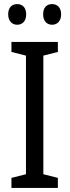

<svg xmlns="http://www.w3.org/2000/svg" viewBox="-20 -919 340 939"><path d="M20 -849C20 -815 40 -798 64 -798C89 -798 108 -815 108 -849C108 -883 89 -899 64 -899C40 -899 20 -884 20 -849ZM191 -849C191 -815 210 -798 235 -798C259 -798 279 -815 279 -849C279 -883 259 -899 235 -899C210 -899 191 -884 191 -849ZM263 0V-49L192 -67V-647L263 -665V-714H36V-665L107 -647V-67L36 -49V0Z"/></svg>

Font: Noto Sans Condensed
Style: Regular
Weight: 400
Width: 3
Designer: Monotype Design Team
Foundry: Monotype Imaging Inc.
Version: Version 2.013